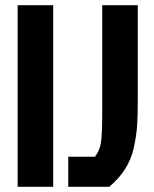

<svg xmlns="http://www.w3.org/2000/svg" viewBox="-20 -720 593 740"><path d="M48 0V-700H185V0ZM243 -116H346Q364 -139 369 -169.5Q374 -200 374 -293V-700H511V-340Q511 -273 508.5 -236Q506 -199 496 -152Q477 -63 401 0H243Z"/></svg>

Font: Jockey One
Style: Regular
Weight: 400
Designer: TypeTogether
Foundry: TypeTogether
Version: Version 1.002